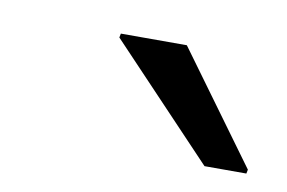

<svg xmlns="http://www.w3.org/2000/svg" viewBox="-33 -783 351 235"><g transform="rotate(10 142.0 -665.0)"><path d="M231 -594 101 -731 102 -736H184L284 -599L283 -594Z"/></g></svg>

Font: Saira Expanded
Style: Italic
Weight: 400
Width: 7
Italic angle: -12°
Designer: Hector Gatti with collaboration of the Omnibus-Type team
Foundry: Omnibus-Type
Version: Version 1.101